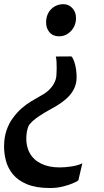

<svg xmlns="http://www.w3.org/2000/svg" viewBox="-27 -770 510 941"><path d="M325 -492.5Q332.5 -481.5 337.8 -465.2Q343 -449 345.8 -429.8Q348.5 -410.5 348.5 -390.5Q348 -356 333 -329.2Q318 -302.5 292.8 -281.5Q267.5 -260.5 235 -242.5Q194 -220.5 162.8 -199.5Q131.5 -178.5 115 -157Q111.5 -150 108.5 -140Q105.5 -130 104 -119.5Q102.5 -109 102 -99Q100 -53.5 118.8 -19.8Q137.5 14 175 32.2Q212.5 50.5 265.5 50.5Q293.5 50.5 324.8 45.5Q356 40.5 376.5 30.5L357 114Q351 119.5 330.5 128.2Q310 137 281 144.2Q252 151.5 218.5 151.5Q150 151.5 105.5 133Q61 114.5 36.2 84.2Q11.5 54 2 17.5Q-7.5 -19 -7 -55.5Q-6.5 -97.5 4.8 -130.5Q16 -163.5 34 -188.5Q55.5 -218.5 78 -238.2Q100.5 -258 125.2 -273Q150 -288 177.5 -303.5Q198 -314.5 213.5 -329.5Q229 -344.5 238.5 -362.5Q248 -380.5 249.5 -400.5Q250.5 -417.5 250.8 -435.5Q251 -453.5 250 -468.8Q249 -484 246.5 -493L318.5 -493.5ZM345.5 -678.5Q344 -641 319.5 -616.5Q295 -592 262.5 -592Q232 -592 215 -612.5Q198 -633 199 -663Q200 -701.5 224.2 -725.5Q248.5 -749.5 284.5 -749.5Q310 -749.5 328.2 -729.5Q346.5 -709.5 345.5 -678.5Z"/></svg>

Font: Merriweather 24pt
Style: Bold Italic
Weight: 700
Italic angle: -7.8°
Designer: Eben Sorkin
Foundry: Eben Sorkin
Version: Version 2.101